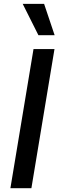

<svg xmlns="http://www.w3.org/2000/svg" viewBox="-20 -984 310 1004"><path d="M264.9 -727.3H155.2L34.4 0H144.2ZM98.7 -963.8 180.8 -800.1H265.6L210.6 -963.8Z"/></svg>

Font: Magic Ui Pro Medium
Style: Italic
Weight: 500
Italic angle: -9.39999°
Designer: Stefan Endress, Andreas Faust
Version: Version 1.000;FEAKit 1.0